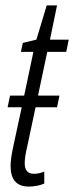

<svg xmlns="http://www.w3.org/2000/svg" viewBox="-20 -677 273 707"><path d="M143 -1V-45Q123 -37 105 -37Q71 -37 71 -76Q71 -88 73.5 -104Q76 -120 81 -141L111 -282H190L199 -325H120L154 -486H224L233 -531H164L190 -657H152L114 -531L64 -519L57 -486H103L69 -325H17L8 -282H60L30 -143Q19 -94 19 -66Q19 10 86 10Q117 10 143 -1Z"/></svg>

Font: Noto Sans Display Condensed Light
Style: Italic
Weight: 300
Width: 3
Designer: Monotype Design team
Foundry: Monotype Imaging Inc.
Version: 1.000